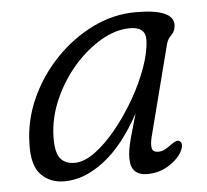

<svg xmlns="http://www.w3.org/2000/svg" viewBox="-41 -508 604 559"><g transform="rotate(-5 261.0 -228.0)"><path d="M389.5 -97Q384.5 -76.5 387 -64.8Q389.5 -53 405.5 -53Q415.5 -53 424.5 -57.8Q433.5 -62.5 443.5 -70Q461 -83 468.5 -79Q481.5 -71.5 470.5 -49Q459.5 -27 431.2 -9Q403 9 367.5 9Q345 9 332.2 -3Q319.5 -15 319.5 -41Q319.5 -53 321.8 -67.2Q324 -81.5 330.5 -105.2Q337 -129 349 -170Q300.5 -80.5 242.5 -35.8Q184.5 9 126 9Q83 9 57 -18.8Q31 -46.5 33.5 -110Q35 -177.5 63.5 -240.5Q92 -303.5 140.2 -353.8Q188.5 -404 249 -433.8Q309.5 -463.5 375 -463.5Q487 -463.5 484.5 -415.5Q483.5 -398.5 472.5 -388Q461.5 -377.5 457.5 -362ZM105 -124Q104 -77 118.2 -59.5Q132.5 -42 160 -42Q188 -42 220 -65.5Q252 -89 283.2 -127.5Q314.5 -166 340.5 -211.2Q366.5 -256.5 382.2 -300.8Q398 -345 399 -379.5Q400.5 -418.5 354 -418.5Q312.5 -418.5 269.2 -393.2Q226 -368 189.2 -325.8Q152.5 -283.5 129.5 -231Q106.5 -178.5 105 -124Z"/></g></svg>

Font: Fraunces 9pt S100 Light
Style: Italic
Weight: 300
Italic angle: -16°
Version: Version 1.000; ttfautohint (v1.8.3)